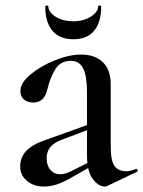

<svg xmlns="http://www.w3.org/2000/svg" viewBox="-20 -677 525 704"><path d="M365 7Q341 7 320 -21Q299 -49 299 -107V-337Q299 -398 285 -426Q271 -454 240 -454Q203 -454 184 -425Q165 -396 154 -351Q143 -301 102 -301Q80 -301 67 -313Q54 -325 55 -345Q55 -373 92 -404Q129 -435 181.5 -456Q234 -477 278 -477Q327 -477 356.5 -449.5Q386 -422 386 -367V-141Q386 -85 401 -67Q416 -49 443 -49Q456 -49 477 -57L479 -58Q483 -58 484.5 -53Q486 -48 482 -47L373 5Q369 7 365 7ZM54 -66Q54 -100 76 -123.5Q98 -147 145 -163L326 -228L329 -211L205 -164Q176 -153 163.5 -136.5Q151 -120 151 -97Q151 -70 165 -54Q179 -38 201 -38Q221 -38 248 -53L336 -97L337 -80L242 -26Q211 -8 187.5 -0.5Q164 7 141 7Q103 7 78.5 -14Q54 -35 54 -66ZM157 -655Q157 -633 183.5 -616Q210 -599 249 -599Q286 -599 313 -616Q340 -633 340 -655Q340 -657 344 -657Q346 -657 348.5 -655.5Q351 -654 351 -653Q351 -595 325 -564Q299 -533 249 -533Q199 -533 172.5 -564Q146 -595 146 -653Q146 -656 151.5 -656.5Q157 -657 157 -655Z"/></svg>

Font: Cormorant Unicase SemiBold
Style: Regular
Weight: 600
Designer: Christian Thalmann (Catharsis Fonts)
Foundry: Catharsis Fonts
Version: Version 4.000